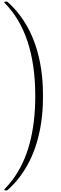

<svg xmlns="http://www.w3.org/2000/svg" viewBox="-20 -1470 776 2439"><path d="M428 -251Q428 -1044 34 -1438Q34 -1446 38 -1448Q42 -1450 56 -1450H71L75 -1446Q105 -1422 162 -1361Q472 -1020 519 -449Q526 -367 526 -251Q526 -134 519 -53Q472 519 162 860Q105 921 75 945L71 949H56Q41 949 37.5 947Q34 945 34 937Q81 890 140 813Q428 429 428 -251Z"/></svg>

Font: MathJax_Size3
Style: Regular
Weight: 400
Version: Version 1.1